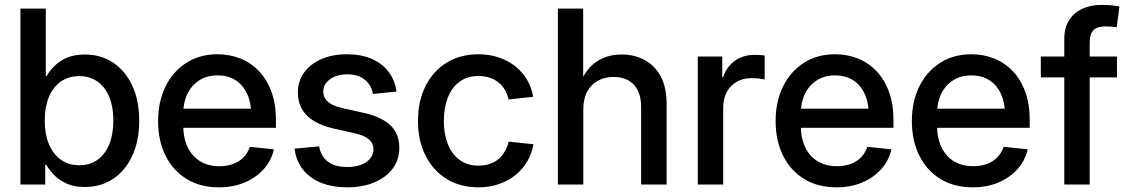

<svg xmlns="http://www.w3.org/2000/svg" viewBox="-20 -763 4666 794"><path d="M330.1 10.3Q289.6 10.3 259 -2.4Q228.5 -15.1 207 -36.1Q185.5 -57.1 171.4 -81.5H167V0H64.5V-727.5H169.4V-448.2H172.9Q186 -471.7 207 -491.9Q228 -512.2 258.5 -524.9Q289.1 -537.6 330.6 -537.6Q397 -537.6 447.5 -504.2Q498 -470.7 526.9 -409.2Q555.7 -347.7 555.7 -264.2Q555.7 -180.7 527.1 -118.9Q498.5 -57.1 448 -23.4Q397.5 10.3 330.1 10.3ZM308.1 -79.6Q352.1 -79.6 383.5 -102.3Q415 -125 431.9 -166.5Q448.7 -208 448.7 -264.6Q448.7 -320.8 431.9 -361.8Q415 -402.8 383.5 -425.5Q352.1 -448.2 308.1 -448.2Q263.2 -448.2 231 -425.3Q198.7 -402.3 181.9 -361.1Q165 -319.8 165 -264.6Q165 -209 182.1 -167.5Q199.2 -126 231.4 -102.8Q263.7 -79.6 308.1 -79.6Z M886.2 11.7Q807.6 11.7 751.2 -23.2Q694.8 -58.1 664.3 -119.9Q633.8 -181.6 633.8 -262.2Q633.8 -343.3 664.6 -405.5Q695.3 -467.8 750.7 -503.2Q806.2 -538.6 878.9 -538.6Q930.2 -538.6 974.1 -521Q1018.1 -503.4 1051 -468.8Q1084 -434.1 1102.5 -383.5Q1121.1 -333 1121.1 -267.1V-234.4H686V-313.5H1066.4L1019 -288.6Q1019 -337.4 1002.4 -374Q985.8 -410.6 954.8 -430.9Q923.8 -451.2 879.4 -451.2Q835.9 -451.2 804.2 -430.9Q772.5 -410.6 755.1 -375Q737.8 -339.4 737.8 -293.5V-244.6Q737.8 -192.9 755.9 -154.8Q773.9 -116.7 807.6 -96.2Q841.3 -75.7 887.2 -75.7Q919.4 -75.7 944.8 -85.2Q970.2 -94.7 987.5 -112.8Q1004.9 -130.9 1013.2 -155.8L1112.8 -145.5Q1102.1 -98.6 1070.6 -63.5Q1039.1 -28.3 991.7 -8.3Q944.3 11.7 886.2 11.7Z M1416 11.7Q1356.4 11.7 1309.8 -6.3Q1263.2 -24.4 1233.9 -60.3Q1204.6 -96.2 1198.2 -148.4L1299.8 -157.7Q1307.1 -115.7 1336.7 -94Q1366.2 -72.3 1415 -72.3Q1465.3 -72.3 1494.9 -93Q1524.4 -113.8 1524.4 -144.5Q1524.4 -170.9 1504.6 -187.3Q1484.9 -203.6 1448.7 -211.4L1360.4 -231.4Q1286.6 -248 1249.3 -285.2Q1211.9 -322.3 1211.9 -380.4Q1211.9 -427.2 1237.5 -462.9Q1263.2 -498.5 1309.1 -518.6Q1355 -538.6 1415 -538.6Q1473.6 -538.6 1517.3 -519.5Q1561 -500.5 1587.2 -465.8Q1613.3 -431.2 1619.6 -384.3L1522 -374.5Q1517.1 -408.7 1490.2 -432.1Q1463.4 -455.6 1416.5 -455.6Q1372.1 -455.6 1344.5 -435.1Q1316.9 -414.6 1316.9 -384.3Q1316.9 -357.9 1336.9 -341.3Q1356.9 -324.7 1396 -315.9L1483.9 -296.4Q1559.6 -279.3 1595.5 -243.9Q1631.3 -208.5 1631.3 -151.9Q1631.3 -102.5 1603.8 -65.7Q1576.2 -28.8 1527.3 -8.5Q1478.5 11.7 1416 11.7Z M1958.5 11.7Q1883.3 11.7 1827.1 -22.9Q1771 -57.6 1739.7 -119.6Q1708.5 -181.6 1708.5 -262.7Q1708.5 -344.7 1739.7 -407Q1771 -469.2 1827.1 -503.9Q1883.3 -538.6 1958.5 -538.6Q2002.9 -538.6 2041.3 -525.9Q2079.6 -513.2 2109.4 -490Q2139.2 -466.8 2158.7 -434.6Q2178.2 -402.3 2185.1 -362.8L2083 -351.6Q2078.6 -373 2068.1 -390.9Q2057.6 -408.7 2042 -421.6Q2026.4 -434.6 2005.6 -441.7Q1984.9 -448.7 1959 -448.7Q1912.1 -448.7 1880.1 -424.8Q1848.1 -400.9 1831.8 -358.9Q1815.4 -316.9 1815.4 -262.7Q1815.4 -209.5 1831.8 -167.7Q1848.1 -126 1880.1 -102.1Q1912.1 -78.1 1959 -78.1Q1984.9 -78.1 2005.6 -85.2Q2026.4 -92.3 2041.7 -105.5Q2057.1 -118.7 2067.6 -137Q2078.1 -155.3 2083.5 -177.2L2186 -166.5Q2179.2 -127 2159.7 -94.2Q2140.1 -61.5 2110.1 -37.8Q2080.1 -14.2 2041.5 -1.2Q2002.9 11.7 1958.5 11.7Z M2392.1 -308.6V0H2287.1V-727.5H2391.6V-398.4H2371.1Q2395.5 -469.7 2440.9 -503.7Q2486.3 -537.6 2550.3 -537.6Q2604.5 -537.6 2646.7 -514.4Q2689 -491.2 2712.9 -445.8Q2736.8 -400.4 2736.8 -332.5V0H2631.3V-319.8Q2631.3 -380.4 2601.3 -412.6Q2571.3 -444.8 2517.6 -444.8Q2481.9 -444.8 2453.6 -429.9Q2425.3 -415 2408.7 -384.8Q2392.1 -354.5 2392.1 -308.6Z M2865.7 0V-529.3H2966.8V-443.8H2970.2Q2984.9 -486.8 3018.6 -511.5Q3052.2 -536.1 3101.1 -536.1Q3112.3 -536.1 3123.5 -535.4Q3134.8 -534.7 3142.1 -533.7V-434.6Q3136.2 -436 3120.4 -438Q3104.5 -439.9 3086.9 -439.9Q3054.2 -439.9 3027.8 -425.5Q3001.5 -411.1 2986.1 -383.5Q2970.7 -356 2970.7 -316.4V0Z M3439.9 11.7Q3361.3 11.7 3304.9 -23.2Q3248.5 -58.1 3218 -119.9Q3187.5 -181.6 3187.5 -262.2Q3187.5 -343.3 3218.3 -405.5Q3249 -467.8 3304.4 -503.2Q3359.9 -538.6 3432.6 -538.6Q3483.9 -538.6 3527.8 -521Q3571.8 -503.4 3604.7 -468.8Q3637.7 -434.1 3656.2 -383.5Q3674.8 -333 3674.8 -267.1V-234.4H3239.7V-313.5H3620.1L3572.8 -288.6Q3572.8 -337.4 3556.2 -374Q3539.6 -410.6 3508.5 -430.9Q3477.5 -451.2 3433.1 -451.2Q3389.6 -451.2 3357.9 -430.9Q3326.2 -410.6 3308.8 -375Q3291.5 -339.4 3291.5 -293.5V-244.6Q3291.5 -192.9 3309.6 -154.8Q3327.6 -116.7 3361.3 -96.2Q3395 -75.7 3440.9 -75.7Q3473.1 -75.7 3498.5 -85.2Q3523.9 -94.7 3541.3 -112.8Q3558.6 -130.9 3566.9 -155.8L3666.5 -145.5Q3655.8 -98.6 3624.3 -63.5Q3592.8 -28.3 3545.4 -8.3Q3498 11.7 3439.9 11.7Z M4003.4 11.7Q3924.8 11.7 3868.4 -23.2Q3812 -58.1 3781.5 -119.9Q3751 -181.6 3751 -262.2Q3751 -343.3 3781.7 -405.5Q3812.5 -467.8 3867.9 -503.2Q3923.3 -538.6 3996.1 -538.6Q4047.4 -538.6 4091.3 -521Q4135.3 -503.4 4168.2 -468.8Q4201.2 -434.1 4219.7 -383.5Q4238.3 -333 4238.3 -267.1V-234.4H3803.2V-313.5H4183.6L4136.2 -288.6Q4136.2 -337.4 4119.6 -374Q4103 -410.6 4072 -430.9Q4041 -451.2 3996.6 -451.2Q3953.1 -451.2 3921.4 -430.9Q3889.6 -410.6 3872.3 -375Q3855 -339.4 3855 -293.5V-244.6Q3855 -192.9 3873 -154.8Q3891.1 -116.7 3924.8 -96.2Q3958.5 -75.7 4004.4 -75.7Q4036.6 -75.7 4062 -85.2Q4087.4 -94.7 4104.7 -112.8Q4122.1 -130.9 4130.4 -155.8L4230 -145.5Q4219.2 -98.6 4187.7 -63.5Q4156.2 -28.3 4108.9 -8.3Q4061.5 11.7 4003.4 11.7Z M4599.1 -529.3V-442.9H4284.2V-529.3ZM4381.3 0V-603Q4381.3 -648.4 4401.1 -679.4Q4420.9 -710.4 4455.6 -726.6Q4490.2 -742.7 4535.2 -742.7Q4560.5 -742.7 4580.8 -740.5Q4601.1 -738.3 4609.4 -736.3L4598.1 -650.4Q4591.8 -651.4 4578.1 -652.6Q4564.5 -653.8 4551.3 -653.8Q4516.6 -653.8 4501.5 -637.7Q4486.3 -621.6 4486.3 -587.4V0Z"/></svg>

Font: Inter 24pt Medium
Style: Regular
Weight: 500
Designer: Rasmus Andersson
Foundry: rsms
Version: Version 4.001;git-66647c0bb